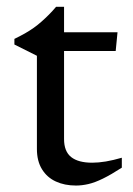

<svg xmlns="http://www.w3.org/2000/svg" viewBox="-20 -552 402 580"><path d="M173.5 -132Q173.5 -94.5 195 -77.5Q216.5 -60.5 258.5 -60.5Q277.5 -60.5 299.8 -64.2Q322 -68 348 -75.5V-45.5Q315.5 -24.5 291 -12.5Q266.5 -0.5 247 4Q227.5 8.5 209.5 8.5Q175 8.5 148.5 -3.8Q122 -16 106.8 -40.8Q91.5 -65.5 91.5 -102V-383.5L23.5 -417.5V-434.5Q41 -443 55.5 -451.2Q70 -459.5 82.2 -468.2Q94.5 -477 105.5 -486.8Q116.5 -496.5 127.5 -507.5Q138.5 -518.5 149.5 -531.5H173.5V-439ZM141.5 -398 142.5 -454.5H335L329.5 -398Z"/></svg>

Font: Newsreader
Style: Regular
Weight: 400
Designer: Hugues Gentile
Foundry: Production Type
Version: Version 1.003